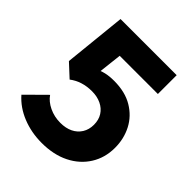

<svg xmlns="http://www.w3.org/2000/svg" viewBox="-200 -827 960 960"><g transform="rotate(45 280.0 -347.5)"><path d="M254 11Q181 11 117.5 -14.5Q54 -40 12 -88L114 -189Q133 -161 169.5 -143.5Q206 -126 249 -126Q287 -126 315 -139.5Q343 -153 359 -178.5Q375 -204 375 -238Q375 -273 359 -298Q343 -323 314.5 -336.5Q286 -350 250 -350Q214 -350 184 -340.5Q154 -331 129 -312L142 -412Q165 -430 186 -441.5Q207 -453 232 -459Q257 -465 291 -465Q369 -465 422.5 -433Q476 -401 503.5 -348Q531 -295 531 -231Q531 -161 496.5 -106Q462 -51 400 -20Q338 11 254 11ZM129 -312 61 -375 95 -706H237L200 -378ZM116 -573 95 -706H492V-573Z"/></g></svg>

Font: Outfit
Style: Bold
Weight: 700
Designer: Rodrigo Fuenzalida
Foundry: fragTYPE
Version: Version 1.100;gftools[0.9.27]